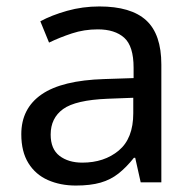

<svg xmlns="http://www.w3.org/2000/svg" viewBox="-20 -565 601 595"><path d="M288 -545Q386 -545 433 -502Q480 -459 480 -365V0H416L399 -76H395Q372 -47 347.5 -27.5Q323 -8 291.5 1Q260 10 215 10Q167 10 128.5 -7Q90 -24 68 -59.5Q46 -95 46 -149Q46 -229 109 -272.5Q172 -316 303 -320L394 -323V-355Q394 -422 365 -448Q336 -474 283 -474Q241 -474 203 -461.5Q165 -449 132 -433L105 -499Q140 -518 188 -531.5Q236 -545 288 -545ZM314 -259Q214 -255 175.5 -227Q137 -199 137 -148Q137 -103 164.5 -82Q192 -61 235 -61Q303 -61 348 -98.5Q393 -136 393 -214V-262Z"/></svg>

Font: bangla15
Style: Regular
Weight: 400
Designer: Jelle Bosma - Monotype Design Team
Foundry: Monotype Imaging Inc.
Version: Version 2.006